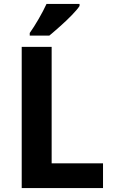

<svg xmlns="http://www.w3.org/2000/svg" viewBox="-20 -951 575 971"><path d="M89.8 0V-713.9H241.2V-125H501V0ZM130.4 -771V-784.2Q140.6 -798.3 152.3 -816.9Q164.1 -835.4 175.5 -855.2Q187 -875 197.3 -894.8Q207.5 -914.6 215.3 -931.2H382.3V-920.9Q377 -912.1 366.7 -900.1Q356.4 -888.2 343.3 -874.5Q330.1 -860.8 314.9 -846.4Q299.8 -832 284.4 -818.4Q269 -804.7 254.9 -792.5Q240.7 -780.3 229.5 -771Z"/></svg>

Font: Droid Sans
Style: Bold
Weight: 700
Foundry: Ascender Corporation
Version: Version 1.00 build 112